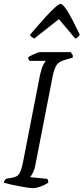

<svg xmlns="http://www.w3.org/2000/svg" viewBox="-27 -974 433 994"><path d="M143 0Q134 0 113.5 -3Q93 -6 69 -10.5Q45 -15 24 -20Q3 -25 -7 -28Q-4 -43 6 -49L32 -53Q47 -56 58 -61Q69 -66 77.5 -83.5Q86 -101 93 -139L180 -585Q188 -621 197 -638Q206 -655 210 -659H126Q119 -666 119 -677Q125 -682 137 -688Q149 -694 161.5 -699Q174 -704 180 -704H339Q343 -700 347 -693.5Q351 -687 350 -676L306 -663Q277 -655 265 -635.5Q253 -616 245 -576L156 -119Q152 -97 144 -81Q136 -65 129 -57L218 -48Q219 -47 221 -41.5Q223 -36 223 -28Q206 -17 183.5 -8.5Q161 0 143 0ZM150 -774Q141 -780 135.5 -784Q130 -788 128 -794Q198 -876 236.5 -915Q275 -954 287 -954Q311 -954 386 -794Q383 -790 378 -784Q373 -778 363 -774L278 -875Z"/></svg>

Font: Texturina Thin
Style: Italic
Weight: 100
Italic angle: -11°
Designer: Guillermo Torres Carreño
Foundry: Omnibus-Type
Version: Version 1.002; ttfautohint (v1.8.3)